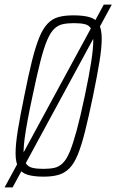

<svg xmlns="http://www.w3.org/2000/svg" viewBox="-41 -763 508 838"><path d="M-21 55 412 -743H447L14 55ZM150 8Q107 8 80 0Q53 -8 40 -30.5Q27 -53 27 -94Q27 -134 37 -195.5Q47 -257 65 -344Q83 -435 98.5 -497Q114 -559 130 -598.5Q146 -638 166.5 -659.5Q187 -681 214 -688.5Q241 -696 279 -696Q323 -696 350.5 -688Q378 -680 390.5 -658Q403 -636 403 -594Q403 -554 393 -493Q383 -432 365 -344Q346 -253 330.5 -191Q315 -129 299 -89.5Q283 -50 262.5 -29Q242 -8 215 0Q188 8 150 8ZM148 -26Q176 -26 196.5 -30.5Q217 -35 233.5 -51.5Q250 -68 264 -102Q278 -136 294 -195Q310 -254 329 -344Q348 -434 357 -492.5Q366 -551 366 -585Q366 -621 357 -637Q348 -653 329.5 -657.5Q311 -662 282 -662Q254 -662 233 -657.5Q212 -653 195.5 -637Q179 -621 164.5 -587Q150 -553 135 -494Q120 -435 101 -344Q88 -284 79.5 -238Q71 -192 66.5 -158.5Q62 -125 62 -102Q62 -67 71.5 -51Q81 -35 100.5 -30.5Q120 -26 148 -26Z"/></svg>

Font: Saira ExtraCondensed Thin
Style: Italic
Weight: 250
Width: 2
Italic angle: -12°
Designer: Hector Gatti with collaboration of the Omnibus-Type team
Foundry: Omnibus-Type
Version: Version 1.101